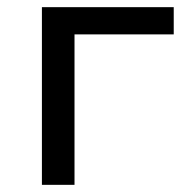

<svg xmlns="http://www.w3.org/2000/svg" viewBox="-20 -516 530 536"><path d="M97 0V-496H465V-420H188V0Z"/></svg>

Font: Nunito Sans 7pt
Style: Regular
Weight: 400
Designer: Vernon Adams
Foundry: Vernon Adams
Version: Version 3.101;gftools[0.9.27]